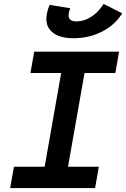

<svg xmlns="http://www.w3.org/2000/svg" viewBox="-20 -956 642 976"><path d="M31.7 0 50.8 -108.4H207L291 -585H134.8L153.8 -693.4H585.4L566.4 -585H409.7L325.7 -108.4H482.4L463.4 0ZM353.5 -761.7Q279.3 -761.7 243.7 -794.4Q215.8 -819.3 215.8 -859.4Q215.8 -871.6 218.3 -884.8Q223.1 -912.1 232.9 -931.2L337.4 -914.1Q331.1 -900.9 329.6 -890.1Q328.6 -884.3 328.6 -878.9Q328.6 -847.2 369.1 -847.2Q405.3 -847.2 440.2 -868.4Q475.1 -889.6 501.5 -928.2L506.8 -936L601.6 -888.2L595.2 -878.9Q557.1 -823.7 493.4 -792.7Q429.7 -761.7 353.5 -761.7Z"/></svg>

Font: CaskaydiaCove NFP SemiBold
Style: Italic
Weight: 600
Italic angle: -10°
Designer: Aaron Bell
Foundry: Saja Typeworks
Version: Version 2111.001; VTT 6.35;Nerd Fonts 3.1.1